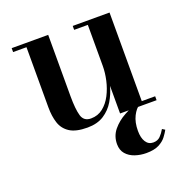

<svg xmlns="http://www.w3.org/2000/svg" viewBox="-123 -570 859 897"><g transform="rotate(-20 307.0 -122.0)"><path d="M574.5 143.5Q567 157.5 554.2 174.5Q541.5 191.5 517.8 203.8Q494 216 455 216Q425.5 216 399 207Q372.5 198 356 179Q339.5 160 339.5 130Q339.5 90 364 60.2Q388.5 30.5 424.5 10.8Q460.5 -9 495 -20L502 -8Q482.5 3 467.5 32.8Q452.5 62.5 452.5 105Q452.5 140 465.5 160.2Q478.5 180.5 502 180.5Q524 180.5 537.2 167Q550.5 153.5 561 135ZM212 -460V-154.5Q212 -91.5 221.5 -58Q231 -24.5 267 -24.5Q301.5 -24.5 327 -44.8Q352.5 -65 369 -97Q385.5 -129 393.8 -166Q402 -203 402 -236V-440.5H334V-460H517V-19.5H583.5V0H402V-137.5Q392 -100 372 -66.2Q352 -32.5 319 -11.2Q286 10 237 10Q179.5 10 149.2 -9.8Q119 -29.5 108 -63.5Q97 -97.5 97 -141V-440.5H30.5V-460Z"/></g></svg>

Font: Bodoni* 11pt Medium
Style: Regular
Weight: 500
Version: Version 2.3